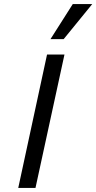

<svg xmlns="http://www.w3.org/2000/svg" viewBox="-20 -927 475 947"><path d="M70 0 212 -658H298L155 0ZM229 -734 339 -907H435L294 -734Z"/></svg>

Font: Ysabeau Infant Medium
Style: Italic
Weight: 500
Italic angle: -12°
Designer: Christian Thalmann (Catharsis Fonts)
Version: Version 2.001;gftools[0.9.30]; featfreeze: ss01,ss02,lnum